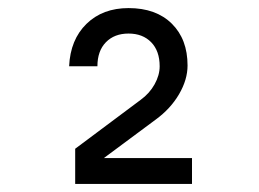

<svg xmlns="http://www.w3.org/2000/svg" viewBox="-20 -860 640 475"><path d="M166 -405V-492L328 -613Q350 -629 362.5 -651.5Q375 -674 375 -696Q375 -734 354 -755.5Q333 -777 298 -777Q263 -777 242 -755.5Q221 -734 221 -696H151Q154 -762 194 -801Q234 -840 298 -840Q366 -840 405 -801.5Q444 -763 444 -698Q444 -663 423 -627Q402 -591 365 -564L237 -469H455V-405Z"/></svg>

Font: Liga JetBrainsMono Nerd Font
Style: Regular
Weight: 400
Designer: Philipp Nurullin, Konstantin Bulenkov
Foundry: JetBrains
Version: Version 2.225; ttfautohint (v1.8.3)